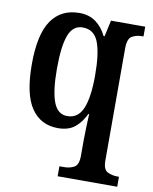

<svg xmlns="http://www.w3.org/2000/svg" viewBox="-87 -611 726 911"><g transform="rotate(10 276.0 -155.5)"><path d="M254 235V187H276Q304 187 325 175.5Q346 164 346 120V44Q346 13 347.5 -23.5Q349 -60 350 -81H346Q327 -40 296.5 -15Q266 10 215 10Q132 10 86.5 -56.5Q41 -123 41 -268Q41 -412 87.5 -479Q134 -546 222 -546Q269 -546 301.5 -522Q334 -498 353 -458H358L375 -536H540V-489H534Q506 -489 485 -477Q464 -465 464 -418V122Q464 165 485 176Q506 187 535 187H541V235ZM249 -54Q301 -54 323.5 -107.5Q346 -161 346 -267Q346 -373 325 -427Q304 -481 249 -481Q202 -481 182 -428.5Q162 -376 162 -267Q162 -161 182 -107.5Q202 -54 249 -54Z"/></g></svg>

Font: Noto Serif Condensed SemiBold
Style: Regular
Weight: 600
Width: 3
Designer: Monotype Design Team
Foundry: Monotype Imaging Inc.
Version: Version 2.013